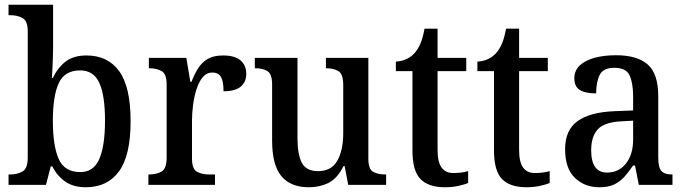

<svg xmlns="http://www.w3.org/2000/svg" viewBox="-20 -780 2893 810"><path d="M342 10Q289 10 254.5 -14.5Q220 -39 201 -78H194L174 0H16V-44H23Q53 -44 75 -56.5Q97 -69 97 -116V-648Q97 -692 75 -704Q53 -716 23 -716H16V-760H204V-579Q204 -561 203 -536Q202 -511 201 -487.5Q200 -464 199 -451H203Q223 -494 256.5 -520Q290 -546 345 -546Q435 -546 483 -479.5Q531 -413 531 -269Q531 -124 482 -57Q433 10 342 10ZM319 -54Q375 -54 399 -109.5Q423 -165 423 -271Q423 -378 399 -430.5Q375 -483 318 -483Q253 -483 228 -429.5Q203 -376 203 -270Q203 -165 227.5 -109.5Q252 -54 319 -54Z M606 0V-44H609Q641 -44 662 -56.5Q683 -69 683 -116V-424Q683 -468 662 -480Q641 -492 611 -492H608V-536H766L783 -435H788Q800 -467 816 -492Q832 -517 856.5 -531.5Q881 -546 921 -546Q971 -546 995 -525Q1019 -504 1019 -469Q1019 -434 995.5 -414.5Q972 -395 923 -395Q923 -436 912.5 -455Q902 -474 875 -474Q852 -474 835.5 -454.5Q819 -435 809 -403.5Q799 -372 794.5 -337Q790 -302 790 -271V-111Q790 -67 811 -55.5Q832 -44 861 -44H887V0Z M1283 10Q1206 10 1167 -37Q1128 -84 1128 -186V-423Q1128 -467 1109 -479.5Q1090 -492 1058 -492H1055V-536H1235V-196Q1235 -130 1253 -94Q1271 -58 1322 -58Q1378 -58 1403 -102Q1428 -146 1428 -218V-421Q1428 -468 1407.5 -480Q1387 -492 1358 -492H1355V-536H1534V-111Q1534 -66 1554.5 -55Q1575 -44 1605 -44H1609V0H1449L1434 -79H1429Q1403 -27 1366 -8.5Q1329 10 1283 10Z M1857 10Q1788 10 1754 -24.5Q1720 -59 1720 -146V-480H1650V-520Q1699 -523 1729 -556Q1744 -573 1754 -597Q1764 -621 1771 -659H1826V-536H1947V-480H1826V-147Q1826 -96 1843 -73Q1860 -50 1892 -50Q1910 -50 1925 -52Q1940 -54 1955 -58V-8Q1942 -2 1915 4Q1888 10 1857 10Z M2201 10Q2132 10 2098 -24.5Q2064 -59 2064 -146V-480H1994V-520Q2043 -523 2073 -556Q2088 -573 2098 -597Q2108 -621 2115 -659H2170V-536H2291V-480H2170V-147Q2170 -96 2187 -73Q2204 -50 2236 -50Q2254 -50 2269 -52Q2284 -54 2299 -58V-8Q2286 -2 2259 4Q2232 10 2201 10Z M2508 10Q2447 10 2405.5 -29.5Q2364 -69 2364 -151Q2364 -231 2416.5 -269Q2469 -307 2574 -311L2651 -314V-373Q2651 -428 2636.5 -461Q2622 -494 2572 -494Q2525 -494 2510 -464Q2495 -434 2495 -386Q2449 -386 2426 -400.5Q2403 -415 2403 -449Q2403 -483 2426.5 -504.5Q2450 -526 2489.5 -536.5Q2529 -547 2579 -547Q2668 -547 2712.5 -508Q2757 -469 2757 -374V-116Q2757 -74 2770 -59Q2783 -44 2814 -44H2817V0H2675L2659 -82H2651Q2632 -54 2613.5 -33.5Q2595 -13 2570.5 -1.5Q2546 10 2508 10ZM2541 -52Q2591 -52 2621 -90.5Q2651 -129 2651 -191V-271L2598 -268Q2528 -264 2501 -233.5Q2474 -203 2474 -146Q2474 -52 2541 -52Z"/></svg>

Font: Noto Serif Georgian SemiCondensed Medium
Style: Regular
Weight: 500
Width: 4
Designer: Monotype Design Team, Akaki Razmadze
Foundry: Google LLC
Version: Version 2.003; ttfautohint (v1.8.4.7-5d5b)